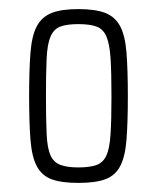

<svg xmlns="http://www.w3.org/2000/svg" viewBox="-20 -716 345 422"><path d="M152 -314Q115 -314 93.5 -322Q72 -330 61 -350.5Q50 -371 47 -408.5Q44 -446 44 -505Q44 -563 47 -600.5Q50 -638 61 -658.5Q72 -679 93.5 -687.5Q115 -696 152 -696Q190 -696 211.5 -687.5Q233 -679 244 -658.5Q255 -638 258 -600.5Q261 -563 261 -504Q261 -446 258 -408.5Q255 -371 244 -350.5Q233 -330 211.5 -322Q190 -314 152 -314ZM152 -348Q178 -348 192.5 -353.5Q207 -359 214 -374.5Q221 -390 223 -421.5Q225 -453 225 -504Q225 -556 223 -587.5Q221 -619 214 -635.5Q207 -652 192.5 -657.5Q178 -663 152 -663Q127 -663 112.5 -657.5Q98 -652 91 -635.5Q84 -619 82.5 -587.5Q81 -556 81 -504Q81 -453 82.5 -421.5Q84 -390 91 -374.5Q98 -359 113 -353.5Q128 -348 152 -348Z"/></svg>

Font: Saira ExtraCondensed ExtraLight
Style: Regular
Weight: 250
Width: 2
Designer: Hector Gatti with collaboration of the Omnibus-Type team
Foundry: Omnibus-Type
Version: Version 1.101